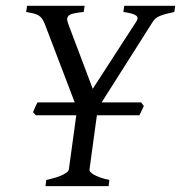

<svg xmlns="http://www.w3.org/2000/svg" viewBox="-20 -635 618 655"><path d="M455.6 -241.7H310.5L285.2 -56.2Q284.7 -53.2 287.8 -49.1Q291 -44.9 298.8 -40Q306.6 -35.2 319.8 -30.3Q333 -25.4 353 -21L350.6 0H135.3L137.7 -21Q179.2 -30.3 196.5 -39.8Q213.9 -49.3 214.8 -56.2L240.2 -241.7H102.1L92.8 -252.4Q96.2 -260.3 99.9 -269Q103.5 -277.8 107.9 -285.6H234.9L132.8 -553.2Q128.4 -564.5 123.3 -571.5Q118.2 -578.6 110.8 -582.8Q103.5 -586.9 93.5 -589.4Q83.5 -591.8 69.3 -594.2L72.3 -615.2H268.6L265.6 -594.2Q246.6 -592.3 234.4 -589.8Q222.2 -587.4 216.1 -583Q210 -578.6 209.2 -571.5Q208.5 -564.5 212.9 -553.2L296.4 -332L445.3 -562Q453.6 -574.7 444.1 -582Q434.6 -589.4 400.9 -594.2L403.8 -615.2H577.6L574.7 -594.2Q543.9 -587.9 527.1 -581.3Q510.3 -574.7 502 -562L326.7 -285.6H461.4L470.7 -273.4Z"/></svg>

Font: Gentium Plus CyrE
Style: Italic
Weight: 400
Italic angle: -8°
Designer: J. Victor Gaultney, Annie Olsen, Iska Routamaa, Becca Hirsbrunner
Foundry: SIL International
Version: Version 5.000